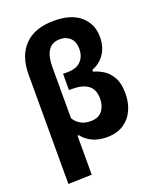

<svg xmlns="http://www.w3.org/2000/svg" viewBox="-169 -847 938 1144"><g transform="rotate(-20 300.0 -275.0)"><path d="M63 196.5V-497.5Q63 -615.5 127.2 -681.2Q191.5 -747 313 -747Q423.5 -747 481.5 -695.8Q539.5 -644.5 539.5 -564Q539.5 -499.5 509.5 -455.8Q479.5 -412 430 -394V-382Q458.5 -375 490.5 -355.8Q522.5 -336.5 544.8 -297.8Q567 -259 567 -194.5Q567 -137.5 545.8 -90.2Q524.5 -43 481.8 -14.8Q439 13.5 375 13.5Q322.5 13.5 283 -5.5Q243.5 -24.5 221.5 -55H212.5V192ZM316.5 -109.5Q366.5 -109.5 390.5 -140.2Q414.5 -171 414.5 -216.5Q414.5 -276 379 -302Q343.5 -328 282.5 -328H257.5V-431H283Q342.5 -431 371 -460.5Q399.5 -490 399.5 -538Q399.5 -583 374.8 -607.2Q350 -631.5 309.5 -631.5Q259 -631.5 235.2 -594.8Q211.5 -558 211.5 -494.5V-166.5Q227.5 -139.5 253.8 -124.5Q280 -109.5 316.5 -109.5Z"/></g></svg>

Font: Heraclito
Style: Bold
Weight: 700
Designer: Kostas Bartsokas (font) & Cristiano Sobral (main changes)
Foundry: Kostas Bartsokas (font) & Cristiano Sobral (main changes)
Version: Version 1.00;July 8, 2020;FontCreator 13.0.0.2655 64-bit